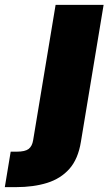

<svg xmlns="http://www.w3.org/2000/svg" viewBox="-134 -561 448 785"><path d="M93.3 -541H289.6L196.8 18.6Q185.5 88.9 149.9 129.2Q114.3 169.4 58.6 186.8Q2.9 204.1 -68.4 204.1H-114.3L-90.3 59.1H-65.4Q-31.2 59.1 -16.8 47.9Q-2.4 36.6 1.5 12.2Z"/></svg>

Font: Inter 17pt Black
Style: Italic
Weight: 900
Italic angle: -9.3988°
Version: Version 4.001;git-66647c0bb